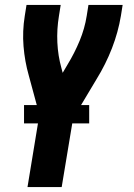

<svg xmlns="http://www.w3.org/2000/svg" viewBox="-20 -550 540 775"><path d="M91 205 139 -87 96 -246Q80 -302 75 -363Q70 -424 80 -486L87 -530H225L218 -486Q209 -432 211.5 -378.5Q214 -325 228 -275L233 -256L253 -290Q281 -336 301.5 -385.5Q322 -435 330 -486L337 -530H475L468 -486Q457 -420 432 -355.5Q407 -291 370 -231L275 -72L229 205ZM340 -52H77V-126H340Z"/></svg>

Font: Iosevka Curly Heavy Oblique
Style: Regular
Weight: 900
Italic angle: -9°
Monospace: yes
Designer: Belleve Invis
Foundry: Belleve Invis
Version: Version 11.1.0; ttfautohint (v1.8.3)